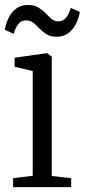

<svg xmlns="http://www.w3.org/2000/svg" viewBox="-24 -772 350 792"><path d="M30 0V-37L111 -47V-479L36.5 -496.5V-534L164.5 -552H171.5L189.5 -538V-46L269.5 -37V0ZM-4.5 -649.5Q5.5 -698 29.8 -724.8Q54 -751.5 91 -751.5Q117 -751.5 134 -741.2Q151 -731 163.8 -717.8Q176.5 -704.5 188.5 -694.2Q200.5 -684 216 -684Q236.5 -684 248.2 -698.8Q260 -713.5 268 -739.5L305.5 -722.5Q296 -674 271.2 -647.2Q246.5 -620.5 209 -620.5Q184.5 -620.5 168 -630.8Q151.5 -641 139 -654.2Q126.5 -667.5 113.8 -677.8Q101 -688 84.5 -688Q63.5 -688 51.8 -673.2Q40 -658.5 32.5 -632.5Z"/></svg>

Font: Merriweather 48pt Light
Style: Regular
Weight: 300
Version: Version 2.100